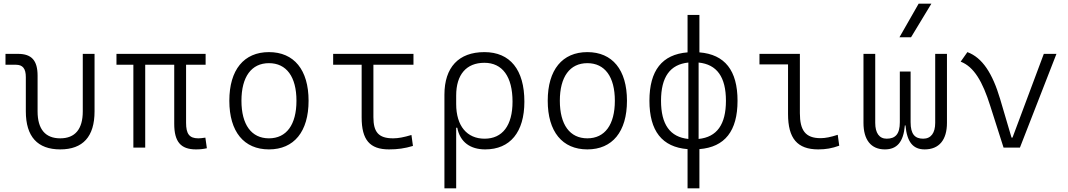

<svg xmlns="http://www.w3.org/2000/svg" viewBox="-20 -815 5899 1060"><path d="M312.5 9.8C438 9.8 502 -61 502 -200.2V-517.6H437V-200.2C437 -102.1 394.5 -51.3 312.5 -51.3C230 -51.3 187.5 -102.1 187.5 -200.2V-397C187.5 -481 154.8 -517.6 79.6 -517.6H10.3V-457.5H67.9C105.5 -457.5 122.6 -436.5 122.6 -389.2V-200.2C122.6 -61 187 9.8 312.5 9.8Z M1062 9.8C1085.9 9.8 1102.1 7.8 1122.1 3.4L1113.8 -55.2C1095.2 -52.2 1083.5 -51.3 1074.7 -51.3C1024.9 -51.3 1007.3 -76.7 1007.3 -136.7V-457.5H1115.2V-517.6H623V-457.5H716.3V0H781.7V-457.5H941.9V-131.8C941.9 -32.7 977.5 9.8 1062 9.8Z M1464.8 9.8C1603 9.8 1683.6 -87.9 1683.6 -258.8C1683.6 -429.7 1603 -527.3 1464.8 -527.3C1326.7 -527.3 1246.1 -429.7 1246.1 -258.8C1246.1 -87.9 1326.7 9.8 1464.8 9.8ZM1464.8 -51.3C1368.2 -51.3 1313 -126.5 1313 -258.8C1313 -391.1 1368.2 -466.3 1464.8 -466.3C1561.5 -466.3 1616.7 -391.1 1616.7 -258.8C1616.7 -126.5 1561.5 -51.3 1464.8 -51.3Z M2127.4 9.8C2175.3 9.8 2214.4 4.4 2259.8 -9.3L2251.5 -69.8C2209.5 -57.1 2178.7 -51.3 2150.4 -51.3C2069.3 -51.3 2041.5 -86.4 2041.5 -168.5V-457.5H2262.7V-517.6H1819.3V-457.5H1976.6V-166.5C1976.6 -43 2021.5 9.8 2127.4 9.8Z M2658.7 9.8C2796.4 9.8 2875 -85.4 2875 -253.9C2875 -429.7 2796.4 -527.3 2654.3 -527.3C2512.2 -527.3 2433.6 -443.4 2433.6 -292V224.6H2498.5V-109.9H2504.4C2520 -29.8 2577.1 9.8 2658.7 9.8ZM2498.5 -240.7V-287.6C2498.5 -403.3 2554.7 -468.3 2654.3 -468.3C2753.9 -468.3 2809.6 -391.6 2809.6 -253.9C2809.6 -122.6 2754.4 -49.3 2655.3 -49.3C2558.6 -49.3 2498.5 -119.1 2498.5 -240.7Z M3222.7 9.8C3360.8 9.8 3441.4 -87.9 3441.4 -258.8C3441.4 -429.7 3360.8 -527.3 3222.7 -527.3C3084.5 -527.3 3003.9 -429.7 3003.9 -258.8C3003.9 -87.9 3084.5 9.8 3222.7 9.8ZM3222.7 -51.3C3126 -51.3 3070.8 -126.5 3070.8 -258.8C3070.8 -391.1 3126 -466.3 3222.7 -466.3C3319.3 -466.3 3374.5 -391.1 3374.5 -258.8C3374.5 -126.5 3319.3 -51.3 3222.7 -51.3Z M3775.9 224.6H3841.3V8.3C3981.9 -2.9 4051.8 -91.8 4051.8 -258.8C4051.8 -425.8 3981.9 -514.6 3841.3 -525.9V-732.4H3775.9V-525.9C3635.3 -514.6 3565.4 -425.8 3565.4 -258.8C3565.4 -91.8 3635.3 -2.9 3775.9 8.3ZM3836.9 -469.7C3938 -459.5 3987.8 -389.6 3987.8 -258.8C3987.8 -127.9 3938 -58.1 3836.9 -47.9ZM3780.3 -47.9C3679.2 -58.1 3629.4 -127.9 3629.4 -258.8C3629.4 -389.6 3679.2 -459.5 3780.3 -469.7Z M4497.6 9.8C4539.1 9.8 4573.2 3.9 4613.3 -10.7L4605 -70.8C4565.9 -58.1 4537.1 -52.2 4510.3 -52.2C4426.8 -52.2 4396 -95.2 4396 -190.4V-517.6H4172.9V-459.5H4330.6V-185.5C4330.6 -50.8 4381.8 9.8 4497.6 9.8Z M5085 9.8C5165 9.8 5208 -43 5208 -136.7V-517.6H5143.1V-136.7C5143.1 -81.1 5120.1 -49.3 5076.7 -49.3C5031.2 -49.3 5007.3 -74.2 5007.3 -140.1V-419.9H4947.8V-140.1C4947.8 -74.2 4922.9 -49.3 4875 -49.3C4834 -49.3 4812 -81.1 4812 -136.7V-517.6H4747.1V-136.7C4747.1 -43 4788.6 9.8 4865.2 9.8C4931.2 9.8 4967.8 -29.8 4975.6 -122.6H4979C4987.3 -29.8 5021.5 9.8 5085 9.8ZM4945.8 -609.4H5009.8L5122.1 -794.9H5051.8Z M5520.5 0H5610.8L5812.5 -517.6H5742.7L5569.8 -55.2H5564.5L5501.5 -268.6C5459.5 -409.7 5403.8 -496.6 5320.8 -527.3L5283.7 -474.6C5357.4 -446.3 5404.8 -364.3 5446.8 -231Z"/></svg>

Font: Cascadia Code PL Light
Style: Regular
Weight: 300
Monospace: yes
Designer: Aaron Bell
Foundry: Saja Typeworks
Version: Version 2404.023